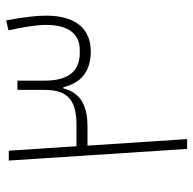

<svg xmlns="http://www.w3.org/2000/svg" viewBox="-22 -626 647 644"><g transform="rotate(-90 302.0 -303.5)"><path d="M119 -598H86L125 0H158L136 -334H199C259 -334 312 -350 328 -415H332C346 -356 385 -323 452 -323C524 -323 572 -369 572 -473C572 -502 568 -544 556 -607L523 -599C535 -543 541 -502 541 -473C541 -395 508 -360 458 -360H446C384 -360 354 -401 354 -477V-569H323V-477C323 -392 279 -371 203 -371H134Z"/></g></svg>

Font: IBM Plex Arabic ExtraLight
Style: Regular
Weight: 200
Designer: Mike Abbink, Paul van der Laan, Pieter van Rosmalen, Wael Morcos, Khajak Apelian
Foundry: Bold Monday
Version: Version 1.0